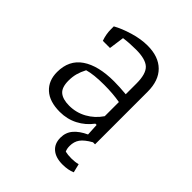

<svg xmlns="http://www.w3.org/2000/svg" viewBox="-184 -582 854 854"><g transform="rotate(45 243.0 -155.0)"><path d="M413 155Q388 166 353 166Q310 166 286 145.5Q262 125 262 88Q262 55 282 31.5Q302 8 339 -9L336 -66H328Q302 -31 263.5 -11Q225 9 179 9Q114 9 79.5 -22.5Q45 -54 45 -108Q45 -183 100 -220.5Q155 -258 254 -258Q287 -258 331 -254V-322Q331 -382 307 -404.5Q283 -427 223 -427Q181 -427 146 -422L136 -350H91Q80 -381 80 -411V-430Q112 -448 158.5 -462Q205 -476 247 -476Q316 -476 354 -438.5Q392 -401 392 -331V0H379Q344 20 330.5 39Q317 58 317 85Q317 103 323 115Q339 119 362 119Q384 119 403 114ZM334 -208Q289 -216 234 -216Q168 -216 131 -205Q119 -182 113.5 -161.5Q108 -141 108 -117Q108 -74 128.5 -57Q149 -40 189 -40Q233 -40 271 -61Q309 -82 334 -119Z"/></g></svg>

Font: Athiti
Style: Regular
Weight: 400
Designer: CadsonDemak Team
Foundry: CadsonDemak
Version: Version 1.033